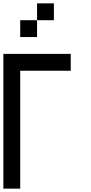

<svg xmlns="http://www.w3.org/2000/svg" viewBox="-20 -1120 540 1140"><path d="M0 0V-800H400V-700H100V0ZM100 -900V-1000H200V-900ZM300 -1100V-1000H200V-1100Z"/></svg>

Font: Galmuri9 Regular
Style: Regular
Weight: 400
Designer: Lee Minseo (quiple)
Version: Version 2.399;hotconv 1.1.1;makeotfexe 2.6.0 DEVELOPMENT